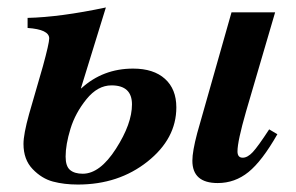

<svg xmlns="http://www.w3.org/2000/svg" viewBox="-20 -482 794 515"><path d="M702 -135 724 -122Q683 -50 646.5 -20.5Q610 9 564 9Q496 9 496 -51Q496 -76 509 -125L601 -449H718L640 -183Q617 -103 617 -76Q617 -59 631 -59Q644 -59 658 -74Q672 -89 702 -135ZM197 -245H198Q256 -298 337 -298Q392 -298 422.5 -270.5Q453 -243 453 -194Q453 -110 375.5 -48.5Q298 13 189 13Q152 13 122 5Q92 -3 67.5 -28.5Q43 -54 43 -96Q43 -122 58 -176L95 -304Q112 -366 112 -379Q112 -403 54 -407V-434Q141 -436 264 -462ZM334 -202Q334 -253 279 -253Q242 -253 212 -216Q182 -179 169 -136.5Q156 -94 156 -62Q156 -36 168 -26Q180 -16 202 -16Q248 -16 291 -83Q334 -150 334 -202Z"/></svg>

Font: STIX
Style: Bold Italic
Weight: 700
Italic angle: -16.33°
Designer: MicroPress Inc., with final additions and corrections provided by Coen Hoffman, Elsevier (retired)
Version: Version 1.1.1